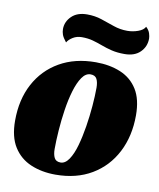

<svg xmlns="http://www.w3.org/2000/svg" viewBox="-85 -810 744 897"><g transform="rotate(10 287.0 -361.5)"><path d="M239 20Q174 20 122 -2Q70 -24 40 -71.5Q10 -119 10 -196Q10 -296 50 -371Q90 -446 163 -488Q236 -530 335 -530Q401 -530 452.5 -508.5Q504 -487 533 -440.5Q562 -394 562 -318Q562 -219 522.5 -142.5Q483 -66 410.5 -23Q338 20 239 20ZM253 -40Q275 -40 292.5 -66Q310 -92 322 -134.5Q334 -177 342 -227Q350 -277 354 -326Q358 -375 358 -413Q358 -439 350 -454.5Q342 -470 320 -470Q297 -470 279.5 -444.5Q262 -419 249.5 -377Q237 -335 229.5 -285Q222 -235 218.5 -186Q215 -137 215 -97Q215 -72 223 -56Q231 -40 253 -40ZM459 -591Q424 -591 397.5 -597.5Q371 -604 348.5 -612.5Q326 -621 302.5 -627.5Q279 -634 250 -634Q226 -634 207.5 -622.5Q189 -611 181 -597Q165 -617 160.5 -630Q156 -643 156 -656Q156 -691 182.5 -717Q209 -743 256 -743Q293 -743 324.5 -732.5Q356 -722 387.5 -711Q419 -700 453 -700Q479 -700 504 -709Q529 -718 537 -734Q551 -721 555.5 -706.5Q560 -692 560 -682Q560 -644 533.5 -617.5Q507 -591 459 -591Z"/></g></svg>

Font: Sansita Swashed Black
Style: Regular
Weight: 900
Designer: Pablo Cosgaya
Foundry: Omnibus-Type
Version: Version 1.003; ttfautohint (v1.8.3)